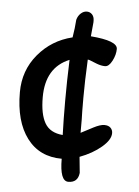

<svg xmlns="http://www.w3.org/2000/svg" viewBox="-49 -597 522 720"><g transform="rotate(5 212.0 -237.0)"><path d="M383 -112Q383 -87 350 -59Q317 -31 269 -13L275 47Q271 84 235 84Q203 84 203 0Q119 0 72 -62.5Q25 -125 25 -235Q25 -317 75.5 -377.5Q126 -438 204 -457Q210 -493 212 -524Q216 -539 226.5 -548.5Q237 -558 249 -558Q261 -558 269 -549.5Q277 -541 277 -526V-520L272 -467Q373 -459 373 -428Q373 -406 361 -383Q349 -360 334.5 -360Q320 -360 303 -366.5Q286 -373 274 -378Q270 -379 268 -379Q264 -296 264 -235.5Q264 -175 265 -153V-103Q269 -105 277.5 -109.5Q286 -114 311 -127Q336 -140 351.5 -140Q367 -140 375 -132Q383 -124 383 -112ZM200 -372Q112 -336 112 -224Q112 -160 131.5 -126.5Q151 -93 199 -89Q197 -147 197 -219Q197 -291 200 -372Z"/></g></svg>

Font: Patrick Hand SC
Style: Regular
Weight: 400
Designer: Patrick Wagesreiter
Foundry: Patrick Wagesreiter
Version: Version 1.003;PS 001.003;hotconv 1.0.70;makeotf.lib2.5.58329